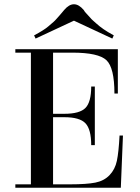

<svg xmlns="http://www.w3.org/2000/svg" viewBox="-20 -881 659 901"><path d="M52 0V-16H125V-634H52V-650H533V-442H517Q517 -563 479.5 -598.5Q442 -634 319 -634H229V-347H282Q354 -347 381 -374.5Q408 -402 408 -475H425V-200H408Q408 -274 381 -302.5Q354 -331 282 -331H229V-16H310Q386 -16 427 -24Q468 -32 494 -59Q520 -86 528.5 -126.5Q537 -167 541 -245H557L547 0ZM373 -834Q377 -826 386 -817Q395 -808 402.5 -799Q410 -790 415.5 -785.5Q421 -781 430 -772.5Q439 -764 447 -758Q455 -752 466 -744Q483 -732 514 -715L507 -700L327 -784L147 -700L140 -715Q187 -740 206.5 -757Q226 -774 231.5 -778.5Q237 -783 247 -794.5Q257 -806 259 -808Q261 -810 271 -822L281 -834Q304 -861 327 -861Q350 -861 373 -834Z"/></svg>

Font: Elsie
Style: Regular
Weight: 400
Designer: Alejandro Inler
Foundry: Alejandro Inler
Version: 1.002